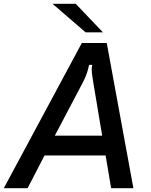

<svg xmlns="http://www.w3.org/2000/svg" viewBox="-67 -989 796 1009"><path d="M78 0H-47L363 -763H494L634 0H517L488 -172H167ZM221 -276H470L422 -563Q421 -572 418 -591Q415 -610 415 -623Q415 -636 418 -648H401Q393 -603 368 -555ZM331 -969 474 -819H383L209 -969Z"/></svg>

Font: Open Sauce Sans Medium Italic
Style: Regular
Weight: 500
Italic angle: -10°
Designer: Alfredo Marco Pradil
Foundry: Creative Sauce Fz LLC
Version: Version 1.477